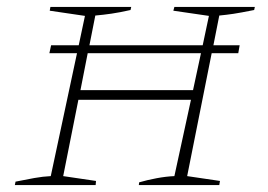

<svg xmlns="http://www.w3.org/2000/svg" viewBox="-20 -536 775 556"><path d="M23 0 25 -10Q54 -16 79.5 -20.5Q105 -25 127 -26L203 -382H123L128 -405H208L226 -490L124 -505L126 -516H360L358 -507Q327 -500 303 -496.5Q279 -493 256 -491L239 -405H567L585 -490L482 -505L485 -516H718L716 -507Q676 -499 656 -496Q636 -493 615 -491L598 -405H674L670 -382H593L522 -26L617 -12L615 0H382L383 -8Q407 -15 434 -20Q461 -25 485 -26L533 -247H207L163 -26L258 -12L257 0ZM213 -275H539L562 -382H234Z"/></svg>

Font: Piazzolla SC Thin
Style: Italic
Weight: 100
Italic angle: -11.3°
Designer: Juan Pablo del Peral
Foundry: Huerta Tipografica
Version: Version 1.330